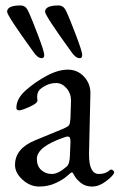

<svg xmlns="http://www.w3.org/2000/svg" viewBox="-20 -669 439 703"><path d="M103 -478Q6 -612 6 -626Q6 -649 55 -649Q73 -649 82 -631Q95 -604 118.5 -542Q142 -480 142 -468Q142 -456 133 -456Q118 -456 103 -478ZM242 -478Q145 -612 145 -626Q145 -649 194 -649Q212 -649 221 -631Q234 -604 257.5 -542Q281 -480 281 -468Q281 -456 272 -456Q257 -456 242 -478ZM115 -87Q115 -61 131 -46.5Q147 -32 170 -32Q193 -32 224 -59Q235 -68 236 -99L238 -148Q239 -169 229 -169Q222 -169 215 -166Q115 -132 115 -87ZM116 -314 117 -300Q117 -291 88.5 -278Q60 -265 50 -265Q40 -265 40 -274Q40 -308 74.5 -338.5Q109 -369 151 -391.5Q193 -414 228.5 -414Q264 -414 288 -388Q312 -362 311 -325L306 -109V-103Q306 -32 342 -32Q367 -32 382 -46Q386 -50 392 -46.5Q398 -43 398 -37V-36Q392 -23 367 -4.5Q342 14 317.5 14Q293 14 276.5 1Q260 -12 253 -25Q246 -38 244 -38Q240 -38 226 -25Q212 -12 184.5 1Q157 14 123.5 14Q90 14 62.5 -11Q35 -36 35 -65Q35 -125 108 -155L210 -197Q229 -205 233 -211Q237 -217 238 -237L240 -299V-301Q240 -327 223.5 -346Q207 -365 185.5 -365Q164 -365 145 -354.5Q126 -344 121 -335Q116 -326 116 -314Z"/></svg>

Font: EB Garamond
Style: Regular
Weight: 400
Version: Version 0.012